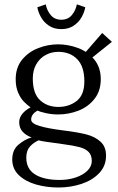

<svg xmlns="http://www.w3.org/2000/svg" viewBox="-20 -624 534 870"><path d="M35.5 98.5Q35.5 55.2 64 31.2Q92.5 7.2 123.2 -1.2Q97.4 -10.6 82.2 -27.6Q67 -44.5 67 -70.4Q67 -90.2 80.7 -107.6Q94.4 -124.9 118.5 -137.5Q102.6 -148.6 88 -163.6Q73.4 -178.6 62.2 -204.2Q51.1 -229.9 51.1 -264.9Q51.1 -318.5 80.6 -354.1Q110.1 -389.6 154.2 -406.4Q198.2 -423.1 243.2 -423.1Q288.9 -423.1 333.4 -406.5Q378 -389.9 407.3 -354.2Q436.6 -318.6 436.6 -264.9Q436.6 -212.2 408.4 -176.2Q380.2 -140.2 335.9 -122.8Q291.5 -105.4 243.4 -105.4Q214.4 -105.4 187.4 -111.5Q160.4 -117.6 149.6 -122.9Q136 -114.9 128.6 -105Q121.2 -95.1 121.2 -81.9Q121.2 -64.5 158.8 -53.2Q196.4 -41.9 263.9 -33.4Q330.1 -25.2 369.8 -15.3Q409.4 -5.4 434.9 17.4Q460.5 40.1 460.5 81.5Q460.5 128 429.4 160.6Q398.4 193.1 349 209.4Q299.6 225.6 245 225.6Q190.4 225.6 142.8 211.9Q95.1 198.1 65.3 169.6Q35.5 141 35.5 98.5ZM395.9 105.4Q395.9 78.6 381.2 64.1Q366.6 49.6 340.1 42.6Q313.5 35.5 264.2 29Q213.5 22 188.9 18.4Q164.4 14.9 155 11.8Q131.9 21.9 115.5 40.2Q99.1 58.5 99.1 90.2Q99.1 141.5 139 166.4Q178.9 191.4 250.5 191.4Q289.6 191.4 322.8 180.3Q356 169.2 375.9 149.6Q395.9 130 395.9 105.4ZM362.2 -255.2Q362.2 -322.8 329.7 -355.9Q297.1 -389.1 244.1 -389.1Q213.5 -389.1 187 -374.9Q160.5 -360.8 144.6 -333.2Q128.6 -305.8 128.6 -268.4Q128.6 -200.1 161.6 -169.8Q194.5 -139.5 244.4 -139.5Q293.2 -139.5 327.8 -166.8Q362.2 -194.1 362.2 -255.2ZM356.1 -374.2 443.1 -474.6 487 -434.4 382.4 -350.6ZM257.8 -492.1Q224.6 -492.1 201.4 -507.8Q178.2 -523.5 165.6 -546.4Q153 -569.2 149.2 -591.1L187.4 -604.2Q192.1 -577.4 209.7 -556Q227.2 -534.6 257.8 -534.6Q288.2 -534.6 305.8 -556Q323.4 -577.4 328.2 -604.2L366.4 -591.1Q362.6 -569.1 349.9 -546.3Q337.2 -523.5 314.1 -507.8Q291 -492.1 257.8 -492.1Z"/></svg>

Font: Didactic
Style: Regular
Weight: 400
Designer: Tyler Finck
Foundry: Etcetera Type Co
Version: Version 3.007;FEAKit 1.0